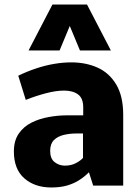

<svg xmlns="http://www.w3.org/2000/svg" viewBox="-20 -809 608 837"><path d="M203.6 8.3Q131.8 8.3 86.2 -31.5Q40.5 -71.3 40.5 -148.9Q40.5 -195.8 61.8 -226.6Q83 -257.3 117.2 -274.4Q151.4 -291.5 192.1 -298.8Q232.9 -306.2 271.5 -306.2H342.8V-340.8Q342.8 -380.9 320.1 -397.5Q297.4 -414.1 259.3 -414.1Q224.6 -414.1 180.7 -402.6Q136.7 -391.1 92.3 -373.5L59.6 -479Q98.1 -497.6 137.5 -510.7Q176.8 -523.9 215.8 -530.5Q254.9 -537.1 291 -537.1Q354.5 -537.1 405.5 -514.2Q456.5 -491.2 486.8 -440.4Q517.1 -389.6 517.1 -308.1V0H386.2L367.7 -58.1Q350.1 -40 327.1 -24.9Q304.2 -9.8 273.9 -0.7Q243.7 8.3 203.6 8.3ZM262.7 -86.9Q290 -86.9 310.5 -97.7Q331.1 -108.4 341.8 -120.6V-227.1H312.5Q283.7 -227.1 257.3 -220.7Q231 -214.4 214.8 -198Q198.7 -181.6 198.7 -151.4Q198.7 -117.2 218.3 -102.1Q237.8 -86.9 262.7 -86.9ZM104.5 -588.9 208.5 -789.1H359.4L463.4 -588.9H328.6L284.2 -695.8L239.7 -588.9Z"/></svg>

Font: Comme ExtraBold
Style: Regular
Weight: 800
Version: Version 1.000;gftools[0.9.27]